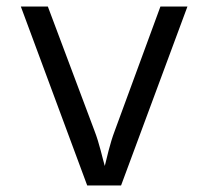

<svg xmlns="http://www.w3.org/2000/svg" viewBox="-20 -570 640 590"><path d="M352 0 556 -550H473L333 -169C317 -127 308 -83 302 -60C295 -83 286 -128 270 -169L127 -550H44L248 0Z"/></svg>

Font: Tekne LDO Light
Style: Regular
Weight: 300
Monospace: yes
Designer: Alessio Laiso, Mario Rullo, Paolo Rosset
Foundry: Alessio Laiso
Version: Version 1.000;hotconv 1.0.109;makeotfexe 2.5.65596